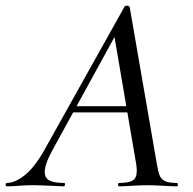

<svg xmlns="http://www.w3.org/2000/svg" viewBox="-58 -658 680 678"><path d="M-34 -12Q-5 -12 29.5 -39.5Q64 -67 98 -127L382 -635Q384 -638 389 -638Q398 -638 400 -633L495 -84Q500 -53 505.5 -39Q511 -25 524.5 -18.5Q538 -12 566 -12Q570 -12 570 -6Q570 0 566 0Q551 0 519 -2Q483 -4 462 -4Q440 -4 408 -2Q376 0 362 0Q359 0 359 -6Q359 -12 362 -12Q397 -12 411 -21Q425 -30 425 -54Q425 -68 422 -84L344 -541L378 -585L129 -131Q100 -79 100 -51Q100 -29 117 -20.5Q134 -12 168 -12Q172 -12 171.5 -6Q171 0 167 0Q155 0 121 -2Q79 -4 58 -4Q37 -4 9 -2Q-19 0 -34 0Q-38 0 -38 -6Q-38 -12 -34 -12ZM201 -283H418L420 -261H186Z"/></svg>

Font: Cormorant Infant Medium
Style: Italic
Weight: 500
Italic angle: -10°
Designer: Christian Thalmann (Catharsis Fonts)
Foundry: Catharsis Fonts
Version: Version 4.000